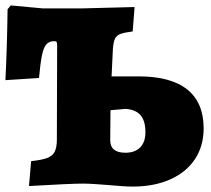

<svg xmlns="http://www.w3.org/2000/svg" viewBox="-20 -678 780 709"><path d="M376 5Q363 4 335 2Q307 0 287 0Q240 0 87 9L95 -83Q134 -87 154 -94.5Q174 -102 182 -118Q190 -134 190 -163L191 -510Q191 -520 189 -523Q187 -526 180 -526Q162 -526 151.5 -514.5Q141 -503 135 -474Q129 -445 124 -390L0 -382Q6 -499 8 -644L20 -658L138 -647H282L477 -652L470 -562Q439 -558 424.5 -552.5Q410 -547 404.5 -535Q399 -523 397 -499L392 -396H492Q611 -396 671.5 -347.5Q732 -299 732 -204Q732 -139 700 -90.5Q668 -42 608.5 -15.5Q549 11 470 11Q440 11 376 5ZM517 -190Q517 -231 499.5 -252Q482 -273 444 -276L388 -271L387 -160Q387 -114 443 -114Q478 -114 497.5 -133.5Q517 -153 517 -190Z"/></svg>

Font: Alegreya SC Black
Style: Regular
Weight: 900
Designer: Juan Pablo del Peral
Foundry: Huerta Tipografica
Version: Version 2.007; ttfautohint (v1.6)